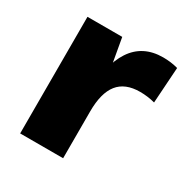

<svg xmlns="http://www.w3.org/2000/svg" viewBox="-133 -660 742 770"><g transform="rotate(30 238.0 -275.5)"><path d="M62 -540H223L261 -325V0H62ZM218 -266Q218 -407 265.5 -479Q313 -551 407 -551Q423 -551 440.5 -549Q458 -547 476 -542L465 -376Q431 -385 396 -385Q327 -385 294 -343.5Q261 -302 261 -217Z"/></g></svg>

Font: Pathway Extreme ExtraBold
Style: Regular
Weight: 800
Designer: Eduardo Rodriguez Tunni
Foundry: Eduardo Rodriguez Tunni
Version: Version 1.001;gftools[0.9.26]